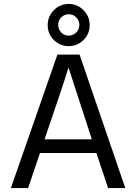

<svg xmlns="http://www.w3.org/2000/svg" viewBox="-20 -950 688 970"><path d="M327.5 -878Q305 -878 289.5 -862.5Q274 -847 274 -824.5Q274 -802 289.5 -786Q305 -770 327 -770Q349 -770 365 -786Q381 -802 381 -824Q381 -846 365.5 -862Q350 -878 327.5 -878ZM402 -898.5Q433 -867 433 -823Q433 -779 402 -748Q371 -717 327 -717Q283 -717 252 -748Q221 -779 221 -823Q221 -867 252 -898.5Q283 -930 327 -930Q371 -930 402 -898.5ZM122 0H35L270 -674H382L613 0H526L467 -177H182ZM326 -609Q312 -558 205 -246H444Z"/></svg>

Font: Hind Jalandhar
Style: Regular
Weight: 400
Designer: Namrata Goyal
Foundry: Indian Type Foundry
Version: Version 0.702;PS 1.0;hotconv 1.0.81;makeotf.lib2.5.63406